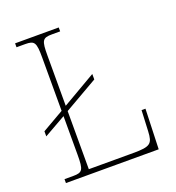

<svg xmlns="http://www.w3.org/2000/svg" viewBox="-130 -818 843 922"><g transform="rotate(-20 291.5 -357.0)"><path d="M50 0H524L531 -205H511L506 -98C503 -36 491 -25 403 -25H176V-322L348 -421V-449L176 -349V-605C176 -683 182 -694 232 -694H273V-714H50V-694H94C142 -694 149 -683 149 -605V-333L38 -269V-243L149 -306V-108C149 -31 142 -20 95 -20H50Z"/></g></svg>

Font: Noto Serif Sinhala Thin
Style: Regular
Weight: 100
Designer: Jelle Bosma - Monotype Design Team
Foundry: Monotype Imaging Inc.
Version: Version 2.007